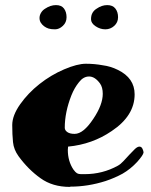

<svg xmlns="http://www.w3.org/2000/svg" viewBox="-20 -704 592 753"><path d="M247 -129 246 -116Q246 -72 268 -39Q276 -28 282 -24.5Q288 -21 298 -21H312Q382 -21 442 -54Q453 -60 464 -72L488 -98Q499 -110 509 -119.5Q519 -129 527 -129Q535 -129 539 -120Q543 -111 543 -106Q542 -96 518 -69Q492 -41 461 -23Q430 -6 394 6Q325 28 256 28Q255 29 254 29Q186 29 139 -5Q91 -39 53 -91Q34 -117 31 -146.5Q28 -176 28 -213.5Q28 -251 59 -295Q90 -339 135 -374.5Q180 -410 231.5 -432Q283 -454 317 -454Q351 -454 383 -448Q414 -444 442 -430Q508 -398 508 -334Q508 -250 418 -190Q342 -138 247 -129ZM234 -203Q234 -193 244 -186Q254 -179 272 -179Q273 -179 273 -179Q307 -179 346 -238Q383 -293 383 -336Q383 -362 372 -377Q352 -404 329.5 -404Q307 -404 290 -382Q272 -360 260 -330Q234 -264 234 -203ZM157 -670Q178 -684 199.5 -684Q221 -684 231 -670.5Q241 -657 241 -636.5Q241 -616 226.5 -602.5Q212 -589 196 -589Q180 -589 170.5 -592Q161 -595 153 -601Q145 -607 140 -615Q135 -623 135 -633.5Q135 -644 141 -654Q147 -664 157 -670ZM359 -670Q379 -684 400.5 -684Q422 -684 432.5 -670.5Q443 -657 443 -636.5Q443 -616 428 -602.5Q413 -589 393 -589Q373 -589 355 -601Q337 -613 337 -628.5Q337 -644 343 -654Q349 -664 359 -670Z"/></svg>

Font: Miltonian Tattoo
Style: Regular
Weight: 400
Designer: Pablo Impallari
Foundry: Pablo Impallari
Version: Version 1.008